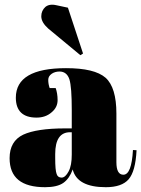

<svg xmlns="http://www.w3.org/2000/svg" viewBox="-20 -770 589 800"><path d="M250 -235C172 -235 114 -226 77 -209C39 -191 20 -158 20 -111C20 -111 20 -111 20 -111C20 -30 69 10 168 10C168 10 168 10 168 10C201 10 227 4 244 -8C261 -20 274 -39 283 -64C283 -64 283 -64 283 -64C295 -15 341 10 421 10C421 10 421 10 421 10C465 10 497 -1 516 -23C535 -45 546 -85 549 -144C549 -144 534 -145 534 -145C534 -145 534 -145 534 -145C530 -76 517 -42 494 -42C494 -42 494 -42 494 -42C475 -42 465 -59 465 -94C465 -94 465 -297 465 -297C465 -297 465 -297 465 -297C465 -369 450 -419 420 -446C389 -473 334 -486 255 -486C255 -486 255 -486 255 -486C116 -486 46 -445 46 -363C46 -363 46 -363 46 -363C46 -308 75 -280 132 -280C132 -280 132 -280 132 -280C157 -280 178 -287 195 -302C212 -316 220 -333 220 -353C220 -372 217 -389 212 -403C212 -403 187 -403 187 -403C187 -403 187 -403 187 -403C183 -414 181 -426 181 -437C181 -448 186 -456 196 -463C205 -469 216 -472 228 -472C228 -472 228 -472 228 -472C248 -472 262 -461 269 -440C276 -418 279 -375 279 -312C279 -312 279 -235 279 -235C279 -235 250 -235 250 -235C250 -235 250 -235 250 -235ZM210 -112C210 -112 210 -128 210 -128C210 -128 210 -128 210 -128C210 -189 231 -219 272 -219C272 -219 279 -219 279 -219C279 -219 279 -126 279 -126C279 -126 279 -126 279 -126C279 -96 275 -73 266 -56C257 -39 247 -30 237 -30C226 -30 219 -35 216 -45C212 -55 210 -77 210 -112ZM216 -748C216 -748 216 -748 216 -748C195 -753 180 -750 169 -741C158 -731 152 -718 152 -702C152 -685 162 -668 181 -651C181 -651 315 -540 315 -540C315 -540 326 -547 326 -547C326 -547 263 -738 263 -738C263 -738 216 -748 216 -748Z"/></svg>

Font: Abril Fatface Utterance
Style: Regular
Weight: 500
Designer: Veronika Burian, Jos Scaglione
Foundry: TypeTogether
Version: ""